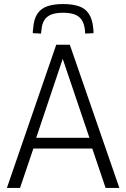

<svg xmlns="http://www.w3.org/2000/svg" viewBox="-20 -929 624 949"><path d="M14 0 258 -708H325L570 0H502L436 -195H145L79 0ZM159 -248H422L290 -638ZM292 -909Q337 -909 369 -898.5Q401 -888 419 -861Q437 -834 441 -788Q442 -783 442 -777Q442 -771 442 -765L401 -763Q401 -767 400.5 -771.5Q400 -776 400 -779Q397 -810 384.5 -829.5Q372 -849 349 -857.5Q326 -866 292 -866Q257 -866 234.5 -857.5Q212 -849 199.5 -830Q187 -811 185 -780Q184 -776 183.5 -771.5Q183 -767 183 -763L142 -765Q142 -771 142.5 -777.5Q143 -784 144 -789Q147 -834 164.5 -860.5Q182 -887 213.5 -898Q245 -909 292 -909Z"/></svg>

Font: Georama ExtraCondensed Thin Light
Style: Regular
Weight: 300
Version: Version 1.001